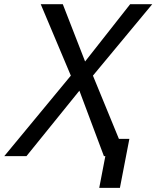

<svg xmlns="http://www.w3.org/2000/svg" viewBox="-82 -749 750 921"><path d="M394 152.3H493.2L538.6 -83H488.3L363.8 -386.2L648.4 -729H542.5L326.2 -454.1L219.2 -729H113.3L257.8 -386.2L-61.5 0H44.9L298.8 -314L416.5 0H423.3Z"/></svg>

Font: Hack
Style: Oblique
Weight: 400
Italic angle: -12°
Monospace: yes
Designer: Christopher Simpkins
Foundry: Christopher Simpkins
Version: Version 2.010